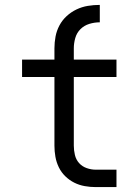

<svg xmlns="http://www.w3.org/2000/svg" viewBox="-20 -763 565 783"><path d="M202 -566Q202 -590 206.5 -614Q211 -638 222.5 -659.5Q234 -681 252 -697.5Q270 -714 292 -724.5Q314 -735 338 -739Q362 -743 387 -743V-672Q365 -672 344 -665.5Q323 -659 308 -644Q293 -629 287 -608Q281 -587 281 -566ZM455 0H371Q348 0 325.5 -4Q303 -8 283 -18Q263 -28 246.5 -44Q230 -60 220 -80.5Q210 -101 206 -123.5Q202 -146 202 -169V-449H70V-520H202V-566H281V-520H455V-449H281V-169Q281 -150 285.5 -131Q290 -112 302.5 -98Q315 -84 333.5 -77.5Q352 -71 371 -71H455Z"/></svg>

Font: Iosevka Pride
Style: Regular
Weight: 400
Monospace: yes
Designer: Belleve Invis
Foundry: Belleve Invis
Version: Version 30.3.1; ttfautohint (v1.8.4)